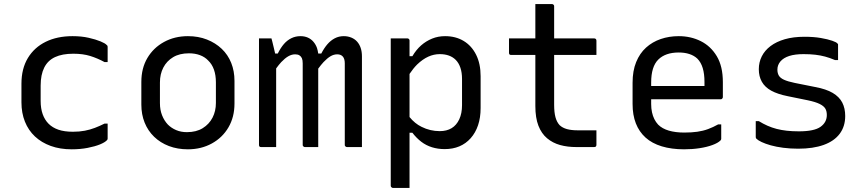

<svg xmlns="http://www.w3.org/2000/svg" viewBox="-20 -720 4240 940"><path d="M335 -543Q379 -543 414 -535Q449 -527 472 -517.5Q495 -508 502 -500Q506 -497 506.5 -494.5Q507 -492 507 -489V-416H492Q457 -435 421.5 -446Q386 -457 339 -457Q285 -457 249.5 -440.5Q214 -424 196.5 -389Q179 -354 179 -301V-226Q179 -189 189 -161Q199 -133 218 -114Q237 -95 266 -85Q295 -75 337 -75Q369 -75 395 -80Q421 -85 444.5 -94Q468 -103 492 -115H507V-42Q507 -40 506.5 -38Q506 -36 504 -34Q494 -23 469.5 -13Q445 -3 409 4Q373 11 331 11Q274 11 228.5 -5.5Q183 -22 151 -52Q119 -82 102 -124.5Q85 -167 85 -219V-310Q85 -384 116.5 -436Q148 -488 204 -515.5Q260 -543 335 -543Z M900 -543Q951 -543 993 -526.5Q1035 -510 1065.5 -481Q1096 -452 1112 -412Q1128 -372 1128 -324V-213Q1128 -147 1098.5 -96.5Q1069 -46 1017 -17.5Q965 11 900 11Q849 11 807 -5Q765 -21 734.5 -50.5Q704 -80 688 -120Q672 -160 672 -208V-319Q672 -386 701.5 -436Q731 -486 783 -514.5Q835 -543 900 -543ZM905 -459Q859 -459 827.5 -440Q796 -421 779.5 -389Q763 -357 763 -316V-215Q763 -182 773.5 -155.5Q784 -129 802 -110Q819 -93 842.5 -83Q866 -73 895 -73Q941 -73 972.5 -92.5Q1004 -112 1020.5 -144Q1037 -176 1037 -216V-317Q1037 -352 1027.5 -379Q1018 -406 999 -424Q983 -441 959 -450Q935 -459 905 -459Z M1752 0H1679Q1676 0 1673.5 -1.5Q1671 -3 1669.5 -5Q1668 -7 1668 -11V-410Q1668 -432 1658.5 -443Q1649 -454 1631 -454Q1614 -454 1598 -444.5Q1582 -435 1564 -416Q1552 -403 1538 -384V0H1473Q1470 0 1467.5 -1.5Q1465 -3 1463.5 -5Q1462 -7 1462 -11V-410Q1462 -426 1458 -435Q1454 -444 1446 -449Q1438 -454 1425 -454Q1408 -454 1391.5 -444.5Q1375 -435 1357 -416Q1345 -403 1332 -385V0H1259Q1256 0 1254 -0.5Q1252 -1 1250.5 -2.5Q1249 -4 1248.5 -6Q1248 -8 1248 -11V-532H1309L1313 -517Q1316 -503 1321 -484Q1324 -470 1327 -458H1340Q1354 -486 1370 -504.5Q1386 -523 1406.5 -533Q1427 -543 1451 -543Q1471 -543 1487 -536Q1503 -529 1514.5 -515.5Q1526 -502 1532 -485Q1536 -472 1538 -458H1553Q1567 -485 1583 -503.5Q1599 -522 1619 -532.5Q1639 -543 1663 -543Q1683 -543 1700 -536Q1717 -529 1728.5 -516Q1740 -503 1746 -485Q1752 -467 1752 -444Z M1893 -532H1974Q1978 -532 1980 -530.5Q1982 -529 1983.5 -527Q1985 -525 1985 -521V-445H1999Q2018 -477 2042 -498Q2066 -519 2095.5 -531Q2125 -543 2159 -543Q2211 -543 2250 -519.5Q2289 -496 2311 -452Q2333 -408 2333 -347V-191Q2333 -144 2320.5 -107Q2308 -70 2284.5 -43.5Q2261 -17 2229 -3.5Q2197 10 2157 10Q2124 10 2095 1Q2066 -8 2042.5 -26Q2019 -44 1999 -70H1985V200H1904Q1901 200 1898.5 198.5Q1896 197 1894.5 194.5Q1893 192 1893 189ZM1985 -358V-147Q2011 -115 2044 -99Q2086 -78 2133 -78Q2167 -78 2191 -92.5Q2215 -107 2228.5 -136Q2242 -165 2242 -205V-333Q2242 -365 2234 -388.5Q2226 -412 2211 -427Q2197 -441 2177.5 -448Q2158 -455 2133 -455Q2104 -455 2076.5 -442.5Q2049 -430 2022 -404Q2003 -385 1985 -358Z M2472 -532H2601V-700H2682Q2686 -700 2688 -698.5Q2690 -697 2691.5 -695Q2693 -693 2693 -689V-532H2889Q2894 -532 2897 -529Q2900 -526 2900 -521V-451H2693V-207Q2693 -170 2699.5 -146Q2706 -122 2720 -107Q2734 -94 2755.5 -88Q2777 -82 2808 -82H2900V-47V-11Q2900 -6 2897.5 -3Q2895 0 2889 0H2802Q2758 0 2722 -10Q2686 -20 2658.5 -43Q2631 -66 2616 -104.5Q2601 -143 2601 -201V-451H2483Q2480 -451 2478 -451.5Q2476 -452 2474.5 -453.5Q2473 -455 2472.5 -457Q2472 -459 2472 -462Z M3303 -543Q3362 -543 3411 -518.5Q3460 -494 3489.5 -444.5Q3519 -395 3519 -318V-245Q3519 -242 3517.5 -239.5Q3516 -237 3514 -235.5Q3512 -234 3508 -234H3168V-211Q3168 -189 3172 -170.5Q3176 -152 3183.5 -137Q3191 -122 3202 -110Q3222 -90 3254.5 -80.5Q3287 -71 3330 -71Q3366 -71 3394 -75Q3422 -79 3446.5 -88Q3471 -97 3496 -111H3511V-40Q3511 -38 3510 -36Q3509 -34 3507 -32Q3495 -20 3468 -10Q3441 0 3405 5.5Q3369 11 3329 11Q3268 11 3220 -3.5Q3172 -18 3140.5 -46.5Q3109 -75 3093 -116Q3077 -157 3077 -211V-315Q3077 -373 3094.5 -416Q3112 -459 3143 -487Q3174 -515 3215 -529Q3256 -543 3303 -543ZM3168 -299H3429V-319Q3429 -358 3420.5 -386.5Q3412 -415 3394 -433Q3378 -448 3355 -455.5Q3332 -463 3303 -463Q3238 -463 3203 -428.5Q3168 -394 3168 -316Z M3891 -77Q3966 -77 3997 -99Q4028 -121 4028 -157Q4028 -176 4020.5 -188.5Q4013 -201 3993 -211Q3973 -221 3935 -229L3837 -249Q3787 -259 3756 -276Q3725 -293 3710 -319.5Q3695 -346 3695 -381Q3695 -415 3709.5 -444Q3724 -473 3752.5 -494.5Q3781 -516 3822.5 -528Q3864 -540 3919 -540Q3964 -540 3998.5 -534Q4033 -528 4054.5 -520.5Q4076 -513 4080 -507Q4082 -506 4082.5 -504.5Q4083 -503 4083 -502Q4083 -501 4083 -499V-426H4068Q4042 -437 4019.5 -443Q3997 -449 3972 -452Q3947 -455 3914 -455Q3872 -455 3844 -446Q3816 -437 3801 -419.5Q3786 -402 3786 -379Q3786 -362 3793 -350Q3800 -338 3818.5 -329.5Q3837 -321 3871 -314L3971 -294Q4025 -284 4057 -265Q4089 -246 4103.5 -218Q4118 -190 4118 -152Q4118 -101 4091 -65Q4064 -29 4012.5 -10.5Q3961 8 3888 8Q3849 8 3814.5 3.5Q3780 -1 3753.5 -8.5Q3727 -16 3709 -24.5Q3691 -33 3683 -41Q3682 -43 3681 -44.5Q3680 -46 3680 -48V-127H3695Q3716 -114 3737.5 -104.5Q3759 -95 3782 -89Q3805 -83 3832 -80Q3859 -77 3891 -77Z"/></svg>

Font: Code D OnePiece
Style: Regular
Weight: 400
Version: Version 1.085; ttfautohint (v1.8.4.7-5d5b);Nerd Fonts 3.0.2